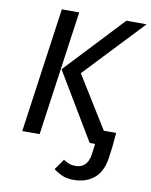

<svg xmlns="http://www.w3.org/2000/svg" viewBox="-97 -760 820 1044"><g transform="rotate(10 313.5 -238.0)"><path d="M444.1 0 455.2 -78.7H566.1L559 0ZM546.8 0H433.7L213.5 -368L514.8 -689.1H626.8L320.5 -365.1ZM157.5 0H61.5L158.5 -689.1H254.5ZM382.2 213.1Q342 213.1 315 200.1Q287.9 187.1 270.8 173.1L312.2 114.5Q328.2 124.5 342.7 130.5Q357.2 136.5 380.1 136.5Q411 136.5 430.5 117.5Q450 98.6 456 59.7L463.9 0H559L551 59.6Q539.9 138.9 494.7 176Q449.5 213.1 382.2 213.1Z"/></g></svg>

Font: Fira Sans Variable
Style: Italic
Weight: 397
Italic angle: -8°
Designer: Carrois Corporate & Edenspiekermann AG
Foundry: Carrois Corporate GbR & Edenspiekermann AG
Version: Version 4.202